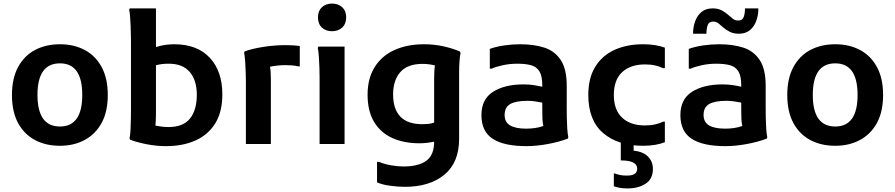

<svg xmlns="http://www.w3.org/2000/svg" viewBox="-20 -807 5016 1076"><path d="M47 -275Q47 -368 81.5 -431.5Q116 -495 176.5 -527Q237 -559 316 -559Q394 -559 454.5 -527Q515 -495 549.5 -431.5Q584 -368 584 -275Q584 -181 549.5 -118Q515 -55 454.5 -22.5Q394 10 316 10Q236 10 175.5 -22.5Q115 -55 81 -118Q47 -181 47 -275ZM190 -275Q190 -98 316 -98Q441 -98 441 -275Q441 -452 316 -452Q190 -452 190 -275Z M910 12Q857 12 803 1.5Q749 -9 709 -24L706 -32Q710 -50 711.5 -80.5Q713 -111 713.5 -142Q714 -173 714 -193V-567Q714 -582 713.5 -607.5Q713 -633 712 -661Q711 -689 709 -714Q707 -739 704 -752L707 -760H854V-543Q881 -552 906.5 -555.5Q932 -559 956 -559Q1085 -559 1155.5 -483.5Q1226 -408 1226 -278Q1226 -180 1186.5 -116Q1147 -52 1076 -20Q1005 12 910 12ZM854 -166Q854 -147 853 -131.5Q852 -116 851 -103Q866 -100 885.5 -97.5Q905 -95 924 -95Q1007 -95 1045 -143Q1083 -191 1083 -276Q1083 -357 1043.5 -403.5Q1004 -450 926 -450Q905 -450 888 -448Q871 -446 854 -441Z M1358 0V-349Q1358 -369 1357 -400.5Q1356 -432 1354 -462.5Q1352 -493 1348 -511L1351 -519Q1392 -534 1454.5 -544Q1517 -554 1579 -554Q1598 -554 1618.5 -553Q1639 -552 1660 -549V-435H1651Q1636 -439 1617 -440.5Q1598 -442 1580 -442Q1557 -442 1534.5 -439.5Q1512 -437 1493 -433Q1498 -407 1498 -364V0Z M1841 -632Q1806 -632 1784 -652.5Q1762 -673 1762 -710Q1762 -746 1784 -766.5Q1806 -787 1841 -787Q1875 -787 1897.5 -766.5Q1920 -746 1920 -710Q1920 -673 1897.5 -652.5Q1875 -632 1841 -632ZM1771 0V-377Q1771 -397 1770 -428Q1769 -459 1767 -489.5Q1765 -520 1761 -538L1764 -546H1911V0Z M2249 240Q2211 240 2166.5 234Q2122 228 2093 215V100H2104Q2134 113 2172 119.5Q2210 126 2241 126Q2325 126 2369 94Q2413 62 2413 -13Q2368 -4 2331 -4Q2243 -4 2177.5 -34Q2112 -64 2076 -124.5Q2040 -185 2040 -276Q2040 -368 2080 -431.5Q2120 -495 2191.5 -527Q2263 -559 2356 -559Q2414 -559 2467 -547Q2520 -535 2558 -518L2561 -510Q2557 -492 2555 -462Q2553 -432 2553 -400.5Q2553 -369 2553 -348V-30Q2553 104 2470.5 172Q2388 240 2249 240ZM2183 -278Q2183 -196 2223.5 -153.5Q2264 -111 2348 -111Q2364 -111 2379.5 -112.5Q2395 -114 2413 -120V-368Q2413 -389 2414 -407.5Q2415 -426 2417 -441Q2403 -444 2385.5 -446.5Q2368 -449 2348 -449Q2264 -449 2223.5 -403Q2183 -357 2183 -278Z M2930 12Q2805 12 2741.5 -29Q2678 -70 2678 -162Q2678 -251 2743 -292.5Q2808 -334 2914 -334Q2946 -334 2971.5 -330Q2997 -326 3019 -321V-330Q3019 -381 3003 -407Q2987 -433 2956 -441.5Q2925 -450 2879 -450Q2837 -450 2798 -441.5Q2759 -433 2735 -422H2725V-533Q2761 -546 2806 -552.5Q2851 -559 2896 -559Q2971 -559 3029.5 -540.5Q3088 -522 3122 -471.5Q3156 -421 3156 -326V-200Q3156 -179 3156.5 -147.5Q3157 -116 3159 -86Q3161 -56 3165 -38L3162 -30Q3111 -11 3048.5 0.5Q2986 12 2930 12ZM2808 -163Q2808 -122 2839 -104Q2870 -86 2928 -86Q2954 -86 2978.5 -89.5Q3003 -93 3025 -101Q3021 -118 3020 -138.5Q3019 -159 3019 -193V-232Q3000 -236 2978 -239Q2956 -242 2936 -242Q2871 -242 2839.5 -224Q2808 -206 2808 -163Z M3277 -275Q3277 -370 3316 -433Q3355 -496 3424 -527.5Q3493 -559 3584 -559Q3655 -559 3706 -540V-425H3696Q3678 -434 3652.5 -440Q3627 -446 3595 -446Q3513 -446 3466.5 -402.5Q3420 -359 3420 -275Q3420 -191 3466.5 -147.5Q3513 -104 3595 -104Q3627 -104 3652.5 -110Q3678 -116 3696 -125H3706V-10Q3655 10 3584 10Q3444 10 3360.5 -61Q3277 -132 3277 -275ZM3531 -24V37Q3584 43 3611.5 70.5Q3639 98 3639 140Q3639 196 3598 222.5Q3557 249 3498 249Q3474 249 3456 246Q3438 243 3420 237V165H3424Q3442 171 3456 174Q3470 177 3493 177Q3524 177 3537.5 167Q3551 157 3551 138Q3551 92 3459 92V-24Z M4045 12Q3920 12 3856.5 -29Q3793 -70 3793 -162Q3793 -251 3858 -292.5Q3923 -334 4029 -334Q4061 -334 4086.5 -330Q4112 -326 4134 -321V-330Q4134 -381 4118 -407Q4102 -433 4071 -441.5Q4040 -450 3994 -450Q3952 -450 3913 -441.5Q3874 -433 3850 -422H3840V-533Q3876 -546 3921 -552.5Q3966 -559 4011 -559Q4086 -559 4144.5 -540.5Q4203 -522 4237 -471.5Q4271 -421 4271 -326V-200Q4271 -179 4271.5 -147.5Q4272 -116 4274 -86Q4276 -56 4280 -38L4277 -30Q4226 -11 4163.5 0.5Q4101 12 4045 12ZM3923 -163Q3923 -122 3954 -104Q3985 -86 4043 -86Q4069 -86 4093.5 -89.5Q4118 -93 4140 -101Q4136 -118 4135 -138.5Q4134 -159 4134 -193V-232Q4115 -236 4093 -239Q4071 -242 4051 -242Q3986 -242 3954.5 -224Q3923 -206 3923 -163ZM3864 -618Q3864 -656 3876 -688.5Q3888 -721 3912 -740.5Q3936 -760 3974 -760Q4004 -760 4025.5 -748.5Q4047 -737 4063 -722Q4076 -710 4088 -701Q4100 -692 4117 -692Q4141 -692 4148 -712Q4155 -732 4155 -760H4230Q4230 -722 4218 -689.5Q4206 -657 4182 -637.5Q4158 -618 4120 -618Q4091 -618 4069.5 -629Q4048 -640 4032 -654Q4019 -666 4006.5 -676Q3994 -686 3977 -686Q3953 -686 3946 -666Q3939 -646 3939 -618Z M4392 -275Q4392 -368 4426.5 -431.5Q4461 -495 4521.5 -527Q4582 -559 4661 -559Q4739 -559 4799.5 -527Q4860 -495 4894.5 -431.5Q4929 -368 4929 -275Q4929 -181 4894.5 -118Q4860 -55 4799.5 -22.5Q4739 10 4661 10Q4581 10 4520.5 -22.5Q4460 -55 4426 -118Q4392 -181 4392 -275ZM4535 -275Q4535 -98 4661 -98Q4786 -98 4786 -275Q4786 -452 4661 -452Q4535 -452 4535 -275Z"/></svg>

Font: Kufam SemiBold
Style: Regular
Weight: 600
Designer: Wael Morcos, Artur Schmal
Foundry: Original Type
Version: Version 1.300; ttfautohint (v1.8.3)